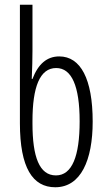

<svg xmlns="http://www.w3.org/2000/svg" viewBox="-20 -780 453 810"><path d="M213 10C321 10 371 -104 371 -267C371 -447 320 -542 230 -542C178 -542 141 -510 117 -447H114C116 -491 117 -535 117 -566V-760H64V-260C64 -72 118 10 213 10ZM216 -40C146 -40 117 -118 117 -259V-269C117 -413 148 -493 217 -493C282 -493 316 -418 316 -268C316 -121 284 -40 216 -40Z"/></svg>

Font: Noto Sans Display Condensed Light
Style: Regular
Weight: 300
Width: 3
Designer: Monotype Design Team
Foundry: Monotype Imaging Inc.
Version: Version 1.900